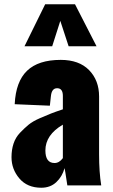

<svg xmlns="http://www.w3.org/2000/svg" viewBox="-20 -870 531 901"><path d="M95 -653 192 -850H332L433 -653H302L263 -772L225 -653ZM174 11Q108 11 71 -32.5Q34 -76 34 -132Q34 -167 43.5 -196Q53 -225 74 -247Q95 -269 114.5 -285Q134 -301 167.5 -315.5Q201 -330 220 -337.5Q239 -345 275 -357V-420Q275 -456 248 -456Q223 -456 219 -420L214 -374L49 -381Q54 -487 107 -538Q160 -589 265 -589Q351 -589 398 -541Q445 -493 445 -417V-146Q445 -62 455 0H296Q284 -80 283 -81Q272 -41 244 -15Q216 11 174 11ZM236 -105Q258 -105 275 -128V-285Q193 -237 193 -164Q193 -105 236 -105Z"/></svg>

Font: Oswald Heavy
Style: Regular
Weight: 400
Designer: Vernon Adams
Foundry: Vernon Adams
Version: Version 4.101